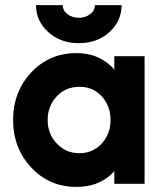

<svg xmlns="http://www.w3.org/2000/svg" viewBox="-20 -720 644 752"><path d="M121 -700Q121 -638 169 -594.3Q215.9 -551 289 -551Q361 -551 408.7 -594.3Q456.3 -638.3 456.3 -700H351.7Q351.7 -678.7 333.6 -664.9Q314.8 -650.3 288.7 -650.3Q262.7 -650.3 243.8 -664.9Q225.7 -678.7 225.7 -700ZM427.7 -500V-446.3Q425 -449.7 422.3 -453.3Q419.6 -457 415.7 -460Q362 -512 279.7 -512Q172.7 -512 102 -436Q31.3 -360 31.3 -250Q31.3 -140.3 102.3 -64Q172.7 12 279.7 12Q362.7 12 415 -36.7Q419 -39.6 421.7 -43.2Q424.5 -46.8 427.7 -50.3V0H546.3V-500ZM291.3 -380Q344 -380 378.7 -342.7Q395.5 -323.9 404.2 -301Q413 -278 413 -250.2Q413 -223 404.2 -199.7Q395.3 -176.3 378.7 -158Q344 -120 291.3 -120Q237.3 -120 202.3 -158Q166.7 -195.6 166.7 -249.8Q166.7 -304.7 202.3 -342.7Q237.3 -380 291.3 -380Z"/></svg>

Font: Unageo Variable
Style: Regular
Weight: 300
Designer: Richard Sepsi
Foundry: Richard Sepsi
Version: Version 2.200